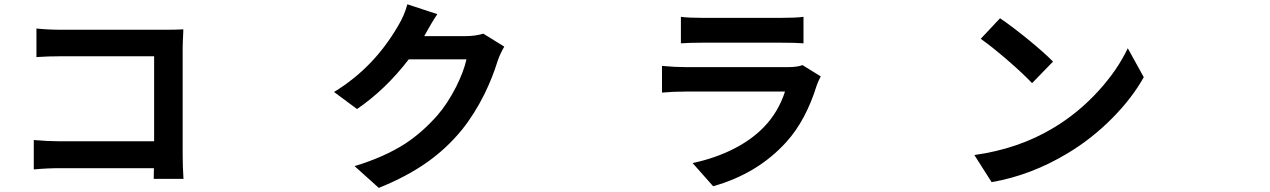

<svg xmlns="http://www.w3.org/2000/svg" viewBox="-20 -829 6040 913"><path d="M710.9 21.5Q711.9 5.9 711.9 -29.3H266.6Q205.1 -29.3 140.6 -23.4V-163.1Q209 -157.2 262.7 -157.2H712.9V-561.5H274.4Q208 -561.5 153.3 -557.6V-693.4Q208 -687.5 274.4 -687.5H765.6Q818.4 -687.5 851.6 -689.5Q851.6 -686.5 851.6 -679.7Q848.6 -624 848.6 -599.6V-93.8Q848.6 -37.1 852.5 21.5Z M1781.2 64.5 1666 -39.1Q1805.7 -81.1 1906.2 -145.5Q1988.3 -199.2 2059.6 -280.3Q2107.4 -335 2148.4 -415Q2185.5 -489.3 2198.2 -546.9H1923.8Q1813.5 -403.3 1677.7 -310.5L1568.4 -391.6Q1757.8 -506.8 1873 -706.1Q1903.3 -755.9 1917 -808.6L2059.6 -761.7Q2034.2 -724.6 2000 -662.1L1997.1 -657.2H2193.4Q2240.2 -657.2 2278.3 -668.9L2377.9 -607.4Q2356.4 -570.3 2345.7 -537.1Q2322.3 -460.9 2284.2 -382.8Q2236.3 -286.1 2175.8 -210.9Q2103.5 -123 2012.7 -58.6Q1915 10.7 1781.2 64.5Z M3371.1 56.6 3273.4 -53.7Q3380.9 -76.2 3470.7 -122.1Q3554.7 -165 3612.3 -224.6Q3680.7 -294.9 3712.9 -393.6H3241.2Q3179.7 -393.6 3127.9 -388.7V-515.6Q3189.5 -509.8 3241.2 -509.8H3724.6Q3773.4 -509.8 3795.9 -519.5L3882.8 -465.8Q3872.1 -445.3 3864.3 -424.8Q3812.5 -256.8 3719.7 -154.3Q3583 -2.9 3371.1 56.6ZM3217.8 -623V-749Q3252 -744.1 3319.3 -744.1H3695.3Q3766.6 -744.1 3800.8 -749V-623Q3761.7 -626 3693.4 -626H3319.3Q3260.7 -626 3217.8 -623Z M4695.3 37.1 4613.3 -91.8Q4823.2 -121.1 4987.3 -219.7Q5107.4 -291 5204.1 -397.5Q5293.9 -496.1 5342.8 -599.6L5418.9 -461.9Q5362.3 -361.3 5269.5 -267.6Q5172.9 -169.9 5057.6 -100.6Q4882.8 4.9 4695.3 37.1ZM4887.7 -433.6Q4848.6 -475.6 4773.4 -541Q4696.3 -607.4 4643.6 -644.5L4735.4 -742.2Q4789.1 -706.1 4866.2 -643.6Q4946.3 -578.1 4987.3 -536.1Z"/></svg>

Font: Bpmf GenYo Gothic B
Style: B
Weight: 700
Foundry: But Ko
Version: Version 1.320